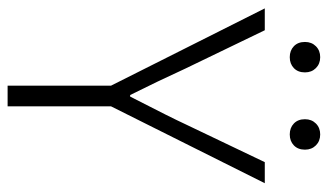

<svg xmlns="http://www.w3.org/2000/svg" viewBox="-194 -646 841 492"><g transform="rotate(90 226.0 -400.5)"><path d="M88 -762Q88 -779 99 -790Q110 -801 127 -801Q144 -801 155 -790Q166 -779 166 -762Q166 -744 155 -733.5Q144 -723 127 -723Q110 -723 99 -733.5Q88 -744 88 -762ZM286 -762Q286 -779 297 -790Q308 -801 325 -801Q342 -801 353 -790Q364 -779 364 -762Q364 -744 353 -733.5Q342 -723 325 -723Q308 -723 297 -733.5Q286 -744 286 -762ZM200 0V-265L2 -659H58L156 -456Q189 -384 224 -314H228Q283 -421 299 -456L396 -659H450L253 -265V0Z"/></g></svg>

Font: Assistant Light
Style: Regular
Weight: 300
Designer: Hebrew By Ben Nathan, Latin by Paul Hunt
Version: Version 2.001;PS 002.001;hotconv 1.0.88;makeotf.lib2.5.64775